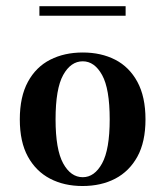

<svg xmlns="http://www.w3.org/2000/svg" viewBox="-20 -601 544 632"><path d="M251.6 11.3Q191.1 11.3 144.8 -12.9Q98.4 -37.1 71.8 -85.5Q45.2 -133.9 45.2 -208.1Q45.2 -282.3 71.8 -331.5Q98.4 -380.6 145.2 -404.4Q191.9 -428.2 252.4 -428.2Q312.9 -428.2 359.3 -404.4Q405.6 -380.6 432.3 -331.5Q458.9 -282.3 458.9 -208.1Q458.9 -133.9 432.3 -85.5Q405.6 -37.1 359.3 -12.9Q312.9 11.3 251.6 11.3ZM252.4 -17.7Q291.1 -17.7 316.1 -63.3Q341.1 -108.9 341.1 -208.1Q341.1 -308.9 316.1 -354Q291.1 -399.2 252.4 -399.2Q212.9 -399.2 187.9 -354Q162.9 -308.9 162.9 -208.1Q162.9 -108.9 187.9 -63.3Q212.9 -17.7 252.4 -17.7ZM109.7 -549.2V-580.6H393.5V-549.2Z"/></svg>

Font: Playfair 5pt SemiExpanded Light
Style: Bold
Weight: 700
Version: Version 2.203